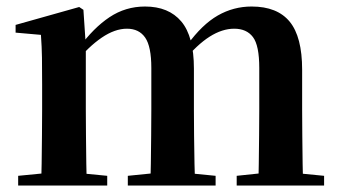

<svg xmlns="http://www.w3.org/2000/svg" viewBox="-20 -572 1048 592"><path d="M36 0V-29.9L141.6 -40.2H204.7L310.6 -29.9V0ZM106.2 0Q107.9 -25.5 108.4 -67.4Q108.9 -109.4 109.4 -154.8Q109.9 -200.3 109.9 -234.8V-311.2Q109.9 -360.7 109.4 -394.1Q108.9 -427.5 106.2 -464.5L28.1 -471.4V-495.2L224.2 -550.4L237.2 -541.7L244.6 -431V-428V-234.8Q244.6 -200.3 245.1 -154.8Q245.6 -109.4 246.1 -67.4Q246.6 -25.5 247.6 0ZM374.1 0V-29.9L476.5 -40.2H540.6L644.8 -29.9V0ZM442.9 0Q444.6 -25.5 445.1 -66.9Q445.6 -108.4 446.1 -153.8Q446.6 -199.3 446.6 -234.8V-362.5Q446.6 -428.5 427.7 -456Q408.7 -483.5 371.4 -483.5Q334.1 -483.5 293.6 -455.9Q253.1 -428.3 213.2 -379.4L208 -425.7H224.3Q268.5 -486.3 317.8 -519.1Q367.1 -551.9 427.1 -551.9Q500.1 -551.9 539 -505.8Q577.9 -459.6 577.9 -360.5V-234.8Q577.9 -199.3 578.4 -153.8Q578.9 -108.4 579.7 -66.9Q580.6 -25.5 581.6 0ZM709.8 0V-29.9L807.8 -40.2H873.8L979.3 -29.9V0ZM776.1 0Q777.4 -25.5 777.9 -66.9Q778.4 -108.4 778.9 -153.8Q779.4 -199.3 779.4 -234.8V-362.5Q779.4 -432 759.9 -457.7Q740.5 -483.5 702.1 -483.5Q665.1 -483.5 626.4 -459Q587.7 -434.5 545 -382.8L538.1 -433.9H557.7Q603.1 -496.4 651.5 -524.2Q700 -551.9 755.9 -551.9Q834.8 -551.9 873.2 -505.2Q911.6 -458.4 911.6 -357V-234.8Q911.6 -199.3 912.1 -153.8Q912.6 -108.4 913.1 -66.9Q913.6 -25.5 914.6 0Z"/></svg>

Font: Noto Serif JP
Style: Regular
Weight: 200
Designer: Ryoko NISHIZUKA 西塚涼子 (kana & ideographs); Frank Grießhammer (Latin, Greek & Cyrillic); Wenlong ZHANG 张文龙 (bopomofo); San
Foundry: Adobe
Version: Version 2.001;hotconv 1.1.0;makeotfexe 2.6.0